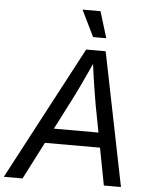

<svg xmlns="http://www.w3.org/2000/svg" viewBox="-82 -993 831 1043"><g transform="rotate(5 333.0 -471.0)"><path d="M-21.5 0 363.8 -727.5H470.2L617.2 0H523.9L441.4 -432.6Q435.1 -468.3 425.3 -530Q415.5 -591.8 403.8 -684.1H422.4Q382.3 -595.7 353 -534.2Q323.7 -472.7 302.7 -432.6L80.6 0ZM145.5 -203.1 158.7 -284.2H530.8L517.6 -203.1ZM395.5 -798.3 325.2 -941.9H423.3L467.3 -798.3Z"/></g></svg>

Font: Inter 16pt
Style: Italic
Weight: 400
Italic angle: -9.3988°
Version: Version 4.001;git-66647c0bb